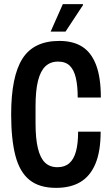

<svg xmlns="http://www.w3.org/2000/svg" viewBox="-20 -897 538 929"><path d="M251 12Q170 12 122.5 -26.5Q75 -65 54.5 -144Q34 -223 34 -344Q34 -527 88.5 -613Q143 -699 267 -699Q334 -699 378 -671Q422 -643 445 -582.5Q468 -522 468 -425H356Q356 -481 347 -520Q338 -559 317.5 -579Q297 -599 261 -599Q224 -599 200 -576.5Q176 -554 164 -506.5Q152 -459 152 -383V-301Q152 -226 163.5 -179Q175 -132 198 -110Q221 -88 258 -88Q293 -88 315 -107Q337 -126 347.5 -164Q358 -202 358 -260H467Q467 -164 441.5 -104Q416 -44 368.5 -16Q321 12 251 12ZM225 -744 284 -877H381L382 -873L297 -744Z"/></svg>

Font: Archivo ExtraCondensed SemiBold
Style: Regular
Weight: 600
Width: 2
Designer: Hector Gatti
Foundry: Omnibus-Type
Version: Version 2.001